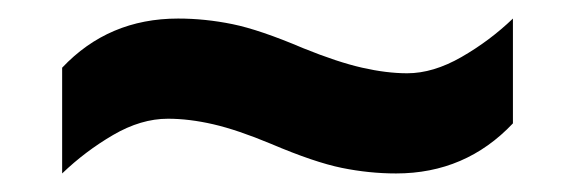

<svg xmlns="http://www.w3.org/2000/svg" viewBox="-20 -456 621 207"><path d="M272 -301Q236 -316 210 -322Q184 -328 161 -328Q132 -328 102 -310.5Q72 -293 47 -269V-383Q97 -436 172 -436Q201 -436 230.5 -430Q260 -424 307 -404Q344 -389 370.5 -383Q397 -377 419 -377Q447 -377 477.5 -394.5Q508 -412 533 -436V-323Q482 -269 407 -269Q378 -269 348.5 -275Q319 -281 272 -301Z"/></svg>

Font: Noto Sans Meetei Mayek
Style: Bold
Weight: 700
Designer: Monotype Design Team and Neelakash Kshetrimayum
Foundry: Monotype Imaging Inc.
Version: Version 2.002; ttfautohint (v1.8.4.7-5d5b)